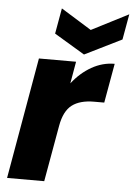

<svg xmlns="http://www.w3.org/2000/svg" viewBox="-55 -838 615 880"><g transform="rotate(5 252.0 -398.0)"><path d="M228 -258.8 182.1 0H11.2L108.9 -558.1H279.8L262.2 -457Q300.8 -506.8 351.1 -535.4Q401.4 -564 457 -564L424.8 -382.8H377.9Q313.5 -382.8 276.9 -355.2Q240.2 -327.6 228 -258.8ZM334 -709 503.9 -795.9 482.9 -678.2 313 -594.2 172.9 -678.2 193.8 -795.9Z"/></g></svg>

Font: Poppins
Style: Bold Italic
Weight: 700
Italic angle: -10°
Designer: Ninad Kale (Devanagari), Jonny Pinhorn (Latin)
Foundry: Indian Type Foundry
Version: Version 3.200;PS 1.000;hotconv 16.6.54;makeotf.lib2.5.65590